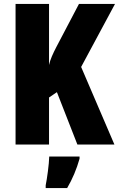

<svg xmlns="http://www.w3.org/2000/svg" viewBox="-20 -734 604 975"><path d="M561 0 392 -394 564 -714H381L266 -495C249 -462 235 -432 229 -404V-714H59V0H229V-239L269 -266L373 0ZM384 72V61H230C229 101 219 173 212 207V221H321C348 175 369 125 384 72Z"/></svg>

Font: Noto Sans Oriya ExtCond Blk
Style: Regular
Weight: 900
Width: 2
Designer: Amélie Bonet and Sol Matas
Foundry: Google LLC
Version: Version 2.006